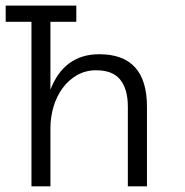

<svg xmlns="http://www.w3.org/2000/svg" viewBox="-87 -657 653 677"><path d="M-66.9 -637.2H182.1V-580.1H90.8V-340.8Q139.2 -465.8 263.2 -465.8Q431.2 -465.8 431.2 -280.8V0H363.8V-280.8Q363.8 -341.8 337.4 -375.5Q311 -409.2 252 -409.2Q214.8 -409.2 184.8 -392.1Q154.8 -375 133.8 -346.4Q112.8 -317.9 101.8 -281Q90.8 -244.1 90.8 -204.1V0H23.9V-580.1H-66.9Z"/></svg>

Font: Anonymous Pro
Style: Regular
Weight: 400
Monospace: yes
Designer: Mark Simonson
Version: Version 1.002